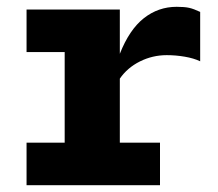

<svg xmlns="http://www.w3.org/2000/svg" viewBox="-20 -544 640 564"><path d="M58 0V-125H170V-391H58V-516H332V-386Q360 -457 402.5 -490.5Q445 -524 499 -524Q522 -524 535.5 -521Q549 -518 568 -509V-364Q549 -373 522.5 -377.5Q496 -382 470 -382Q428 -382 391 -363.5Q354 -345 332 -313V-125H450V0Z"/></svg>

Font: Red Hat Mono
Style: Regular
Weight: 300
Monospace: yes
Designer: Pentagram, MCKL
Foundry: Pentagram, MCKL
Version: Version 1.023